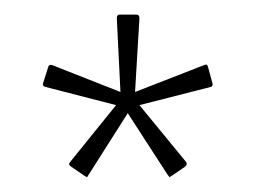

<svg xmlns="http://www.w3.org/2000/svg" viewBox="-20 -573 350 263"><path d="M139 -429 42 -454Q38 -455 39 -459L46 -481Q47 -485 51 -484L145 -447L140 -548Q140 -553 144 -553H167Q171 -553 171 -548L165 -447L260 -484Q264 -486 265 -481L271 -459Q272 -455 269 -454L171 -429L235 -351Q237 -348 234 -345L215 -332Q212 -330 212 -330.5Q212 -331 210 -333L155 -418L101 -333Q100 -331 99.5 -330.5Q99 -330 96 -332L77 -345Q73 -348 76 -351Z"/></svg>

Font: Zain ExtraLight
Style: Regular
Weight: 200
Designer: Zain,Boutros
Foundry: Mobile Telecommunications Company (Zain), 2024
Version: Version 1.51; ttfautohint (v1.8.4)